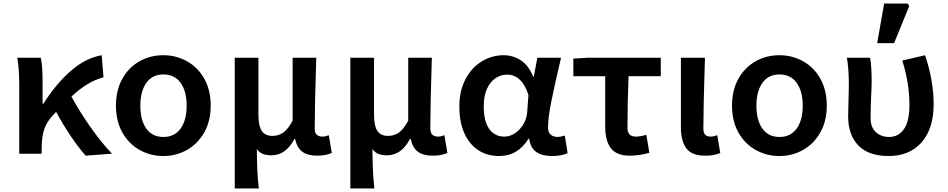

<svg xmlns="http://www.w3.org/2000/svg" viewBox="-20 -863 5322 1078"><path d="M77 -539H209Q219 -493 219 -409V-281H224Q294 -392 377 -464.5Q460 -537 551 -553L561 -429Q516 -417 473 -391.5Q430 -366 381 -321Q427 -236 489 -148Q551 -60 609 0L461 11Q421 -34 377.5 -98.5Q334 -163 295 -235L274 -212Q242 -178 228 -136.5Q214 -95 214 -31V0H88V-381Q88 -481 77 -539Z M631 -270Q631 -357 667 -421Q703 -485 763.5 -519Q824 -553 897 -553Q969 -553 1030 -519Q1091 -485 1127 -421Q1163 -357 1163 -270Q1163 -183 1126.5 -119Q1090 -55 1029.5 -21Q969 13 897 13Q825 13 764 -21Q703 -55 667 -119Q631 -183 631 -270ZM1028 -270Q1028 -351 994 -398Q960 -445 897 -445Q835 -445 801.5 -397.5Q768 -350 768 -270Q768 -188 801.5 -141Q835 -94 897 -94Q960 -94 994 -141Q1028 -188 1028 -270Z M1298 -539H1431V-220Q1431 -157 1449.5 -128.5Q1468 -100 1510 -100Q1543 -100 1569.5 -118Q1596 -136 1623 -185V-539H1756Q1756 -524 1755 -516Q1747 -262 1747 -142Q1747 -117 1758.5 -106.5Q1770 -96 1792 -96Q1807 -96 1826 -104L1843 -4Q1823 4 1804 7.5Q1785 11 1759 11Q1707 11 1677 -11.5Q1647 -34 1637 -83H1633Q1585 9 1504 9Q1476 9 1456.5 1.5Q1437 -6 1422 -26Q1423 51 1425 95.5Q1427 140 1433 195H1298Z M1947 -539H2080V-220Q2080 -157 2098.5 -128.5Q2117 -100 2159 -100Q2192 -100 2218.5 -118Q2245 -136 2272 -185V-539H2405Q2405 -524 2404 -516Q2396 -262 2396 -142Q2396 -117 2407.5 -106.5Q2419 -96 2441 -96Q2456 -96 2475 -104L2492 -4Q2472 4 2453 7.5Q2434 11 2408 11Q2356 11 2326 -11.5Q2296 -34 2286 -83H2282Q2234 9 2153 9Q2125 9 2105.5 1.5Q2086 -6 2071 -26Q2072 51 2074 95.5Q2076 140 2082 195H1947Z M2559 -265Q2559 -352 2593 -417.5Q2627 -483 2684.5 -518Q2742 -553 2808 -553Q2860 -553 2904 -524.5Q2948 -496 2974 -432H2977L2997 -539H3130L3122 -504Q3092 -376 3074.5 -288.5Q3057 -201 3057 -147Q3057 -120 3072 -107Q3087 -94 3112 -94Q3125 -94 3151 -102L3167 -3Q3131 13 3080 13Q3023 13 2990.5 -10Q2958 -33 2951 -85H2948Q2888 13 2782 13Q2715 13 2665 -20Q2615 -53 2587 -115.5Q2559 -178 2559 -265ZM2940 -233 2947 -330Q2910 -444 2827 -444Q2792 -444 2762 -424Q2732 -404 2714 -364Q2696 -324 2696 -266Q2696 -183 2726.5 -139.5Q2757 -96 2812 -96Q2842 -96 2870.5 -114.5Q2899 -133 2918 -164.5Q2937 -196 2940 -233Z M3378 -153V-435H3199V-534L3282 -539H3690V-435H3509Q3503 -281 3503 -147Q3503 -120 3515 -108Q3527 -96 3550 -96Q3573 -96 3609 -106L3626 -5Q3568 11 3517 11Q3442 11 3410 -30.5Q3378 -72 3378 -153Z M3803 -148V-539H3938Q3929 -249 3929 -142Q3929 -117 3939.5 -106.5Q3950 -96 3972 -96Q3986 -96 4007 -104L4024 -4Q4004 4 3985 7.5Q3966 11 3939 11Q3865 11 3834 -29.5Q3803 -70 3803 -148Z M4090 -270Q4090 -357 4126 -421Q4162 -485 4222.5 -519Q4283 -553 4356 -553Q4428 -553 4489 -519Q4550 -485 4586 -421Q4622 -357 4622 -270Q4622 -183 4585.5 -119Q4549 -55 4488.5 -21Q4428 13 4356 13Q4284 13 4223 -21Q4162 -55 4126 -119Q4090 -183 4090 -270ZM4487 -270Q4487 -351 4453 -398Q4419 -445 4356 -445Q4294 -445 4260.5 -397.5Q4227 -350 4227 -270Q4227 -188 4260.5 -141Q4294 -94 4356 -94Q4419 -94 4453 -141Q4487 -188 4487 -270Z M4742 -210Q4742 -240 4744 -296Q4746 -352 4746 -381Q4746 -475 4735 -539H4865Q4874 -493 4874 -409Q4874 -372 4871 -321Q4870 -291 4869 -260Q4868 -229 4868 -200Q4868 -148 4897.5 -121Q4927 -94 4972 -94Q5025 -94 5055.5 -138.5Q5086 -183 5086 -272Q5086 -398 5046 -523L5174 -553Q5222 -409 5222 -278Q5222 -141 5154.5 -64Q5087 13 4969 13Q4857 13 4799.5 -46Q4742 -105 4742 -210ZM4944 -843H5076L5085 -829L5000 -621H4905Z"/></svg>

Font: Nebula Sans Semibold
Style: Regular
Weight: 600
Designer: Paul D. Hunt for Adobe (as Source Sans)
Foundry: Nebula Entertainment & Broadcasting LLC
Version: Version 1.010